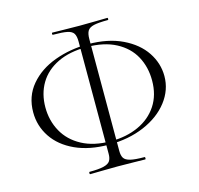

<svg xmlns="http://www.w3.org/2000/svg" viewBox="-104 -789 975 942"><g transform="rotate(-15 383.0 -318.5)"><path d="M49 -324Q49 -405 97.5 -462.5Q146 -520 225.5 -549Q305 -578 395 -578Q496 -578 569 -543Q642 -508 679.5 -451.5Q717 -395 717 -330Q717 -260 672 -201.5Q627 -143 547.5 -109Q468 -75 368 -75Q269 -75 197 -108Q125 -141 87 -198Q49 -255 49 -324ZM653 -325Q653 -393 623.5 -447.5Q594 -502 533.5 -534Q473 -566 384 -566Q298 -566 237 -536.5Q176 -507 144.5 -454Q113 -401 113 -332Q113 -265 143.5 -209.5Q174 -154 234.5 -121.5Q295 -89 382 -89Q460 -89 521.5 -117Q583 -145 618 -198Q653 -251 653 -325ZM241 29Q288 29 312.5 23Q337 17 345.5 4Q354 -9 354 -32V-602Q354 -630 345.5 -643.5Q337 -657 313.5 -662Q290 -667 241 -667Q238 -667 238 -672.5Q238 -678 241 -678Q277 -678 298 -677L380 -676L465 -677Q486 -678 520 -678Q523 -678 523 -672.5Q523 -667 520 -667Q472 -667 448.5 -661.5Q425 -656 416.5 -642Q408 -628 408 -600V-32Q408 -9 416 4Q424 17 448 23Q472 29 520 29Q523 29 523 35Q523 41 520 41Q485 41 464 40L380 39L298 40Q277 41 241 41Q238 41 238 35Q238 29 241 29Z"/></g></svg>

Font: Cormorant Unicase Light
Style: Regular
Weight: 300
Designer: Christian Thalmann (Catharsis Fonts)
Foundry: Catharsis Fonts
Version: Version 4.000